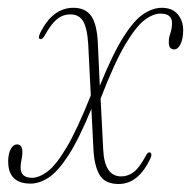

<svg xmlns="http://www.w3.org/2000/svg" viewBox="-26 -452 478 480"><path d="M218.5 -346.5 223.5 -237.5Q256.5 -319 283.5 -361Q310.5 -403 333.8 -417.8Q357 -432.5 378.5 -432.5Q404.5 -432.5 418.2 -416.5Q432 -400.5 432 -375.5Q431.5 -353.5 425 -341Q418.5 -328.5 409.5 -328.5Q395.5 -328.5 396 -347.5Q396 -357.5 400 -369.2Q404 -381 404 -394.5Q404 -418 375 -418Q357 -418 335.8 -402.2Q314.5 -386.5 287.2 -340.8Q260 -295 225.5 -205.5L232 -78.5Q235 -11 277 -11Q294 -11 308.2 -21.8Q322.5 -32.5 338.5 -62.5Q343.5 -73 349.5 -70.5Q355 -68 350.5 -57Q320.5 8 270.5 8Q236.5 8 223 -14.8Q209.5 -37.5 207.5 -80.5L202.5 -180Q171 -103.5 144.8 -63.2Q118.5 -23 95.5 -8Q72.5 7 50.5 7Q-7 7 -5.5 -51.5Q-5 -69 1.2 -80Q7.5 -91 16.5 -91Q30 -91 30 -71.5Q30 -63.5 27.8 -53.2Q25.5 -43 25.5 -33Q25.5 -7.5 54 -7.5Q71.5 -7.5 92.8 -23.2Q114 -39 140.5 -83.5Q167 -128 201 -213.5L194.5 -342.5Q192 -382 181.8 -399Q171.5 -416 150.5 -416Q130.5 -416 115.8 -403.5Q101 -391 86 -363.5Q80 -352.5 74 -354.5Q68.5 -356.5 74 -368.5Q105 -432.5 157.5 -432.5Q187 -432.5 201.5 -412.8Q216 -393 218.5 -346.5Z"/></svg>

Font: Fraunces 144pt S050 Thin
Style: Italic
Weight: 100
Italic angle: -16°
Version: Version 1.000; ttfautohint (v1.8.3)